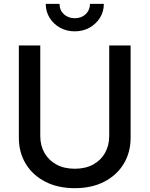

<svg xmlns="http://www.w3.org/2000/svg" viewBox="-20 -963 774 994"><path d="M367.2 11.2Q279.8 11.2 214.6 -22.2Q149.4 -55.7 113.5 -114.7Q77.6 -173.8 77.6 -250V-727.5H188.5V-258.8Q188.5 -210 210.2 -171.6Q231.9 -133.3 272 -111.3Q312 -89.4 367.2 -89.4Q422.4 -89.4 462.4 -111.3Q502.4 -133.3 523.9 -171.6Q545.4 -210 545.4 -258.8V-727.5H656.2V-250Q656.2 -173.8 620.4 -114.7Q584.5 -55.7 519.5 -22.2Q454.6 11.2 367.2 11.2ZM367.2 -800.8Q324.7 -800.8 290.8 -819.6Q256.8 -838.4 236.8 -870.8Q216.8 -903.3 216.8 -942.9H288.1Q288.1 -910.6 310.5 -889.6Q333 -868.7 367.2 -868.7Q401.4 -868.7 423.6 -889.6Q445.8 -910.6 445.8 -942.9H517.6Q517.6 -903.3 497.6 -871.1Q477.5 -838.9 443.6 -819.8Q409.7 -800.8 367.2 -800.8Z"/></svg>

Font: Inter 17pt Medium
Style: Regular
Weight: 500
Version: Version 4.001;git-66647c0bb